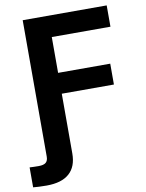

<svg xmlns="http://www.w3.org/2000/svg" viewBox="-144 -798 819 1075"><g transform="rotate(-10 266.0 -260.5)"><path d="M-43.9 204.1V90.8Q-34.2 91.3 -20 91.8Q-5.9 92.3 6.8 92.3Q36.6 92.3 48.8 81.5Q61 70.8 61 47.9V-60.5H205.1V55.2Q205.1 130.4 161.6 168.9Q118.2 207.5 32.7 207.5Q9.3 207.5 -10.5 206.5Q-30.3 205.6 -43.9 204.1ZM61 0V-727.5H538.6V-606.4H205.1V-402.8H501.5V-284.2H205.1V0Z"/></g></svg>

Font: Inter Cardless Tabular Bold
Style: Bold
Weight: 700
Designer: Rasmus Andersson
Foundry: rsms
Version: Version 4.000;git-4fc901f